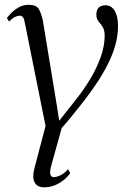

<svg xmlns="http://www.w3.org/2000/svg" viewBox="-20 -548 550 820"><path d="M306.5 -125.5Q338 -165 365.5 -210.8Q393 -256.5 410 -304Q427 -351.5 427 -395Q427 -420 418.2 -433.2Q409.5 -446.5 400.5 -457.2Q391.5 -468 391.5 -484.5Q391.5 -506.5 402.2 -516Q413 -525.5 430 -525.5Q456 -525.5 470 -501.8Q484 -478 484 -437.5Q484 -396.5 472.8 -356Q461.5 -315.5 441.2 -275.2Q421 -235 394.8 -195.2Q368.5 -155.5 338.5 -117Q318 -90.5 291.5 -57.8Q265 -25 243.5 -1.5L200 155.5Q191.5 185 195 196.8Q198.5 208.5 209.5 208.5Q222 208.5 239 200.2Q256 192 270.5 174.5L280 191Q270.5 205.5 253.5 219.8Q236.5 234 214.8 243Q193 252 168.5 252Q139.5 252 128.2 231.5Q117 211 126 175L174.5 -10L86.5 -448.5Q83 -468.5 77.8 -474.8Q72.5 -481 64 -481Q55.5 -481 45 -476.2Q34.5 -471.5 18.5 -456L9.5 -471Q13.5 -477 26.5 -490.8Q39.5 -504.5 58.8 -516Q78 -527.5 101.5 -527.5Q135.5 -527.5 146 -509Q156.5 -490.5 163 -460.5L221 -108L233 -32.5Z"/></svg>

Font: Merriweather 120pt Light
Style: Italic
Weight: 300
Italic angle: -7.8°
Version: Version 2.101